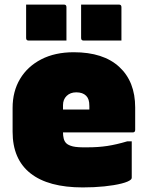

<svg xmlns="http://www.w3.org/2000/svg" viewBox="-20 -798 640 838"><path d="M302 -570Q431 -570 500.5 -506Q570 -442 570 -329V-231Q570 -220 559 -220H255Q255 -206 258 -193.5Q261 -181 269 -173Q278 -164 298 -159Q318 -154 364 -155Q409 -155 448.5 -161Q488 -167 535 -181H555V-23Q555 -18 552 -15Q542 -5 510.5 3Q479 11 435 15.5Q391 20 341 20Q191 20 113 -41.5Q35 -103 35 -223V-327Q35 -399 67.5 -453.5Q100 -508 160 -539Q220 -570 302 -570ZM313 -395Q287 -395 271 -379.5Q255 -364 255 -339V-320H370V-335Q370 -352 366.5 -362.5Q363 -373 356 -380Q341 -395 313 -395ZM94 -778H259Q270 -778 270 -767V-621H105Q94 -621 94 -632ZM334 -778H499Q510 -778 510 -767V-621H345Q334 -621 334 -632Z"/></svg>

Font: Recursive Sn Lnr St XBk
Style: Regular
Weight: 1000
Version: Version 1.079;hotconv 1.0.112;makeotfexe 2.5.65598; ttfautoh